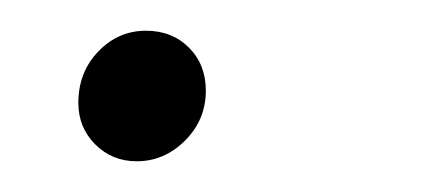

<svg xmlns="http://www.w3.org/2000/svg" viewBox="-20 -101 280 125"><path d="M31 -34Q31 -54 44 -67.5Q57 -81 75 -81Q92 -81 103 -70Q114 -59 114 -42Q114 -23 100.5 -9.5Q87 4 69 4Q53 4 42 -7Q31 -18 31 -34Z"/></svg>

Font: Bellota
Style: Italic
Weight: 400
Italic angle: -7.5°
Designer: Kemie Guaida
Foundry: Kemie Guaida
Version: Version 4.001